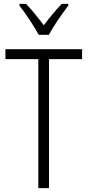

<svg xmlns="http://www.w3.org/2000/svg" viewBox="-20 -1060 450 987"><path d="M179 -881H231C255 -926 299 -989 331 -1031V-1040H297C262 -1002 235 -970 205 -930C177 -968 142 -1011 114 -1040H80V-1031C111 -992 154 -927 179 -881ZM232 -93V-756H402V-807H8V-756H177V-93Z"/></svg>

Font: Noto Sans Kannada UI Condensed Light
Style: Regular
Weight: 300
Width: 3
Designer: Jelle Bosma - Monotype Design Team
Foundry: Monotype Imaging Inc.
Version: Version 2.005